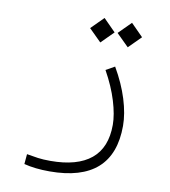

<svg xmlns="http://www.w3.org/2000/svg" viewBox="-80 -554 746 841"><g transform="rotate(10 293.0 -133.0)"><path d="M196.3 218.8Q131.3 218.8 82.5 206.1L86.4 161.6Q113.8 166.5 136.5 169.7Q159.2 172.9 191.9 172.9Q311.5 172.9 372.8 122.3Q434.1 71.8 434.1 -29.8Q434.1 -74.7 415.8 -135Q397.5 -195.3 360.8 -261.2L399.9 -283.2Q439 -215.8 459 -151.4Q479 -86.9 479 -33.2Q479 218.8 196.3 218.8ZM439.5 -376 384.8 -430.2 439.5 -484.9 493.7 -430.2ZM317.4 -376 262.7 -430.2 317.4 -484.9 371.6 -430.2Z"/></g></svg>

Font: Cascadia Mono ExtraLight
Style: Regular
Weight: 200
Monospace: yes
Designer: Aaron Bell
Foundry: Saja Typeworks
Version: Version 2404.023; ttfautohint (v1.8.4)